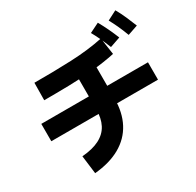

<svg xmlns="http://www.w3.org/2000/svg" viewBox="-192 -1069 1384 1357"><g transform="rotate(-30 500.0 -391.0)"><path d="M210.3 72 191.7 -76.3Q278.8 -83.2 334.5 -111.9Q390.2 -140.7 416.5 -191.3Q442.8 -242 442.8 -315.8V-638.8H592.8V-315.8Q592.8 -202.7 549 -119.6Q505.2 -36.5 419.7 12.2Q334.2 61 210.3 72ZM54.7 -278.3V-420H925.3V-278.3ZM156.2 -554.3 157.8 -696Q316.2 -695.2 459.4 -701.2Q602.7 -707.2 720.7 -732.2L741 -594.8Q653.5 -576.2 556.4 -567.3Q459.3 -558.3 358 -556.3Q256.7 -554.2 156.2 -554.3ZM752.8 -644Q733 -694 715.6 -731Q698.2 -768 679.7 -800.8L758.2 -839.5Q780.8 -799 800.8 -756.9Q820.8 -714.8 837.3 -673.2ZM904.2 -655.8Q885 -706.8 867.5 -744.4Q850 -782 832.3 -814.2L909.2 -853.7Q932.8 -812.2 951.6 -769.1Q970.3 -726 987 -684.2Z"/></g></svg>

Font: Murecho Thin
Style: Regular
Weight: 100
Designer: Neil Summerour
Foundry: Positype
Version: Version 1.010